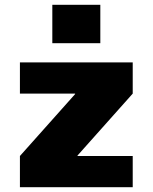

<svg xmlns="http://www.w3.org/2000/svg" viewBox="-20 -780 636 800"><path d="M198 -600V-760H398V-600ZM303 -130H533V0H63V-130L293 -388V-390H63V-520H533V-390L303 -132Z"/></svg>

Font: M PLUS 1p Black
Style: Regular
Weight: 900
Version: Version 1.061